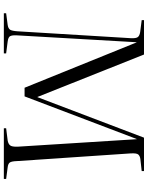

<svg xmlns="http://www.w3.org/2000/svg" viewBox="95 -865 770 1000"><g transform="rotate(90 480.0 -365.0)"><path d="M49 0V-12L110 -20Q129 -23 135 -33Q141 -43 143 -71L179 -663Q180 -689 173 -698Q166 -707 147 -710L85 -718V-730H264L485 -175H486L697 -730H871V-718L808 -711Q793 -709 785 -700.5Q777 -692 779 -660L819 -68Q820 -40 826.5 -31Q833 -22 851 -20L912 -12V0H648V-12L712 -20Q729 -23 737 -32.5Q745 -42 744 -72L705 -692H704L482 -108H437L201 -691H200L164 -66Q163 -44 168 -33.5Q173 -23 196 -20L258 -12V0Z"/></g></svg>

Font: Literata 72pt Light
Style: Regular
Weight: 300
Designer: Latin by Veronika Burian and Jose Scaglione. Greek by Irene Vlachou. Cyrillic by Vera Evstafieva.
Foundry: TypeTogether
Version: Version 3.002